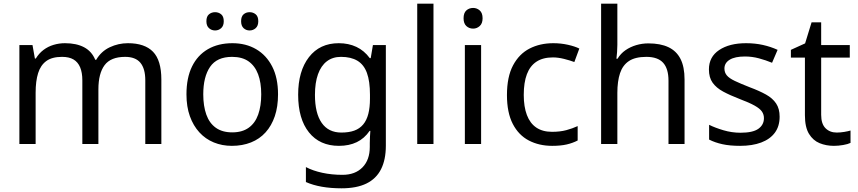

<svg xmlns="http://www.w3.org/2000/svg" viewBox="-20 -780 4649 1040"><path d="M673 -546Q764 -546 809 -499.5Q854 -453 854 -349V0H767V-345Q767 -408 740.5 -440Q714 -472 658 -472Q580 -472 546.5 -427Q513 -382 513 -296V0H426V-345Q426 -387 414 -415.5Q402 -444 378 -458Q354 -472 316 -472Q262 -472 231 -449.5Q200 -427 186.5 -384Q173 -341 173 -278V0H85V-536H156L169 -463H174Q191 -491 215.5 -509.5Q240 -528 270 -537Q300 -546 332 -546Q394 -546 435.5 -524Q477 -502 496 -456H501Q528 -502 574.5 -524Q621 -546 673 -546Z M1486 -269Q1486 -202 1468.5 -150.5Q1451 -99 1418.5 -63Q1386 -27 1339.5 -8.5Q1293 10 1236 10Q1183 10 1138 -8.5Q1093 -27 1060 -63Q1027 -99 1008.5 -150.5Q990 -202 990 -269Q990 -358 1020 -419.5Q1050 -481 1106 -513.5Q1162 -546 1239 -546Q1312 -546 1367.5 -513.5Q1423 -481 1454.5 -419.5Q1486 -358 1486 -269ZM1081 -269Q1081 -206 1097.5 -159.5Q1114 -113 1149 -88Q1184 -63 1238 -63Q1292 -63 1327 -88Q1362 -113 1378.5 -159.5Q1395 -206 1395 -269Q1395 -333 1378 -378Q1361 -423 1326.5 -447.5Q1292 -472 1237 -472Q1155 -472 1118 -418Q1081 -364 1081 -269ZM1098 -665Q1098 -691 1112 -702.5Q1126 -714 1145 -714Q1164 -714 1178 -702.5Q1192 -691 1192 -665Q1192 -640 1178 -627.5Q1164 -615 1145 -615Q1126 -615 1112 -627.5Q1098 -640 1098 -665ZM1286 -665Q1286 -691 1299.5 -702.5Q1313 -714 1332 -714Q1351 -714 1365 -702.5Q1379 -691 1379 -665Q1379 -640 1365 -627.5Q1351 -615 1332 -615Q1313 -615 1299.5 -627.5Q1286 -640 1286 -665Z M1815 -546Q1868 -546 1910.5 -526Q1953 -506 1983 -465H1988L2000 -536H2070V9Q2070 85 2044 136.5Q2018 188 1965 214Q1912 240 1830 240Q1772 240 1723.5 231.5Q1675 223 1637 206V125Q1675 145 1726 156Q1777 167 1835 167Q1904 167 1943.5 126.5Q1983 86 1983 16V-5Q1983 -17 1984 -39.5Q1985 -62 1986 -71H1982Q1954 -30 1912.5 -10Q1871 10 1816 10Q1712 10 1653.5 -63Q1595 -136 1595 -267Q1595 -395 1653.5 -470.5Q1712 -546 1815 -546ZM1827 -472Q1782 -472 1750.5 -448Q1719 -424 1702.5 -378Q1686 -332 1686 -266Q1686 -167 1722.5 -114.5Q1759 -62 1829 -62Q1870 -62 1899 -72.5Q1928 -83 1947 -105.5Q1966 -128 1975 -163Q1984 -198 1984 -246V-267Q1984 -340 1967.5 -385Q1951 -430 1916 -451Q1881 -472 1827 -472Z M2328 0H2240V-760H2328Z M2586 -536V0H2498V-536ZM2543 -737Q2563 -737 2578.5 -723.5Q2594 -710 2594 -681Q2594 -653 2578.5 -639Q2563 -625 2543 -625Q2521 -625 2506 -639Q2491 -653 2491 -681Q2491 -710 2506 -723.5Q2521 -737 2543 -737Z M2971 10Q2900 10 2844.5 -19Q2789 -48 2757.5 -109Q2726 -170 2726 -265Q2726 -364 2759 -426Q2792 -488 2848.5 -517Q2905 -546 2977 -546Q3018 -546 3056 -537.5Q3094 -529 3118 -517L3091 -444Q3067 -453 3035 -461Q3003 -469 2975 -469Q2921 -469 2886 -446Q2851 -423 2834 -378Q2817 -333 2817 -266Q2817 -202 2834 -157Q2851 -112 2885 -89Q2919 -66 2970 -66Q3014 -66 3047.5 -75Q3081 -84 3109 -97V-19Q3082 -5 3049.5 2.5Q3017 10 2971 10Z M3324 -537Q3324 -518 3322.5 -498Q3321 -478 3319 -462H3325Q3342 -490 3368 -508Q3394 -526 3426 -535.5Q3458 -545 3492 -545Q3557 -545 3600.5 -524.5Q3644 -504 3666 -461Q3688 -418 3688 -349V0H3601V-343Q3601 -408 3572 -440Q3543 -472 3481 -472Q3421 -472 3387 -449.5Q3353 -427 3338.5 -383.5Q3324 -340 3324 -277V0H3236V-760H3324Z M4203 -148Q4203 -96 4177 -61Q4151 -26 4103 -8Q4055 10 3989 10Q3933 10 3892.5 1Q3852 -8 3821 -24V-104Q3853 -88 3898.5 -74.5Q3944 -61 3991 -61Q4058 -61 4088 -82.5Q4118 -104 4118 -140Q4118 -160 4107 -176Q4096 -192 4067.5 -208Q4039 -224 3986 -244Q3934 -264 3897 -284Q3860 -304 3840 -332Q3820 -360 3820 -404Q3820 -472 3875.5 -509Q3931 -546 4021 -546Q4070 -546 4112.5 -536.5Q4155 -527 4192 -510L4162 -440Q4128 -454 4091 -464Q4054 -474 4015 -474Q3961 -474 3932.5 -456.5Q3904 -439 3904 -409Q3904 -387 3917 -371.5Q3930 -356 3960.5 -341.5Q3991 -327 4042 -307Q4093 -288 4129 -268Q4165 -248 4184 -219.5Q4203 -191 4203 -148Z M4512 -62Q4532 -62 4553 -65.5Q4574 -69 4587 -73V-6Q4573 1 4547 5.5Q4521 10 4497 10Q4455 10 4419.5 -4.5Q4384 -19 4362 -55Q4340 -91 4340 -156V-468H4264V-510L4341 -545L4376 -659H4428V-536H4583V-468H4428V-158Q4428 -109 4451.5 -85.5Q4475 -62 4512 -62Z"/></svg>

Font: Noto Sans Georgian
Style: Regular
Weight: 400
Designer: Monotype Design Team, Akaki Razmadze
Foundry: Google LLC
Version: Version 2.002